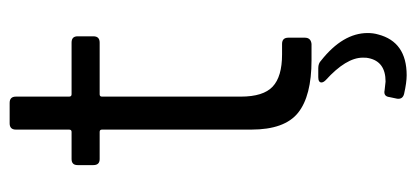

<svg xmlns="http://www.w3.org/2000/svg" viewBox="-256 -420 875 404"><g transform="rotate(-90 182.0 -218.5)"><path d="M307.1 -493.2V-460Q307.1 -446.8 293.9 -446.8H185.1Q180.2 -446.8 180.2 -441.9V-149.9Q180.2 -102.5 201.2 -82.8Q222.2 -63 269 -63H291Q304.2 -63 304.2 -49.8V-15.1Q304.2 -2.4 291 -1H256.8Q181.6 -1 146.2 -29.3Q110.8 -57.6 110.8 -127.9V-441.9Q110.8 -446.8 106 -446.8H48.8Q36.1 -446.8 36.1 -460V-493.2Q36.1 -505.9 48.8 -505.9H106Q110.8 -505.9 110.8 -511.2V-623Q110.8 -636.2 124 -636.2H167Q180.2 -636.2 180.2 -623V-511.2Q180.2 -505.9 185.1 -505.9H293.9Q307.1 -505.9 307.1 -493.2ZM186 193.8Q174.3 190.9 175.8 179.2L179.2 163.1Q180.7 149.9 193.8 152.8Q209.5 154.8 211.9 154.8Q253.9 154.8 261.2 119.1Q262.2 116.2 262.2 106.9Q262.2 71.8 214.8 28.8Q210 23.9 210 20Q210 13.2 221.2 13.2H240.2Q250 13.2 255.9 19Q314 64.9 314 117.2Q314 128.9 311 139.2Q295.4 199.2 225.1 199.2Q210 199.2 186 193.8Z"/></g></svg>

Font: Barlow
Style: Regular
Weight: 400
Designer: Jeremy Tribby
Foundry: Jeremy Tribby
Version: Version 1.101